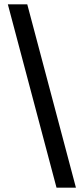

<svg xmlns="http://www.w3.org/2000/svg" viewBox="-20 -800 384 880"><path d="M328 60H239L16 -780H105Z"/></svg>

Font: Sora
Style: Regular
Weight: 400
Designer: Jonathan Barnbrook, Julián Moncada
Foundry: Barnbrook Fonts
Version: Version 2.000